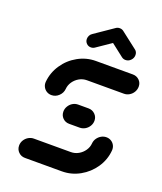

<svg xmlns="http://www.w3.org/2000/svg" viewBox="-130 -779 727 863"><g transform="rotate(20 233.5 -347.0)"><path d="M405.2 -212.6Q418.1 -212.6 428.5 -206.1Q438.9 -199.6 444.3 -188.7Q449.6 -177.8 448.5 -164.8Q444.8 -120 419.3 -82.2Q393.7 -44.4 353.9 -22.2Q314.1 0 268.9 0H92.2Q73.7 0 61.1 -12.6Q48.5 -25.2 48.5 -43.7Q48.5 -57.4 55.7 -69.3Q63 -81.1 74.8 -88.1Q86.7 -95.2 100.4 -95.2H277Q296.3 -95.2 313.1 -104.6Q330 -114.1 340.9 -130Q351.9 -145.9 353.3 -164.8Q354.4 -177.8 361.9 -188.7Q369.3 -199.6 380.7 -206.1Q392.2 -212.6 405.2 -212.6ZM328.9 -263.7Q328.9 -250 321.7 -238Q314.4 -225.9 302.4 -218.9Q290.4 -211.9 276.7 -211.9H226.7Q208.1 -211.9 195.7 -224.3Q183.3 -236.7 183.3 -255.2Q183.3 -268.9 190.6 -280.9Q197.8 -293 209.6 -300Q221.5 -307 235.2 -307H284.8Q303.3 -307 316.1 -294.4Q328.9 -281.9 328.9 -263.7ZM107 -305.9Q94.1 -305.9 83.7 -312.4Q73.3 -318.9 67.8 -329.8Q62.2 -340.7 63.3 -353.7Q67.4 -398.5 92.8 -436.3Q118.1 -474.1 158.1 -496.3Q198.1 -518.5 243 -518.5H419.6Q438.1 -518.5 450.7 -506.3Q463.3 -494.1 463.3 -475.9Q463.3 -461.9 456.1 -449.6Q448.9 -437.4 437 -430.4Q425.2 -423.3 411.5 -423.3H234.8Q215.6 -423.3 198.7 -413.9Q181.9 -404.4 170.9 -388.5Q160 -372.6 158.5 -353.7Q156.7 -334.1 141.7 -320Q126.7 -305.9 107 -305.9ZM293.7 -693.7Q306.3 -693.7 315 -685.2Q323.7 -676.7 323.7 -664.4Q323.7 -655.2 319.4 -647.2Q315.2 -639.3 308.1 -634.8L219.6 -574.4Q211.1 -568.1 200.4 -568.1Q187.8 -568.1 179.3 -576.9Q170.7 -585.6 170.7 -598.1Q170.7 -607 175 -614.8Q179.3 -622.6 186.7 -627L274.8 -687.4Q283.3 -693.7 293.7 -693.7ZM311.9 -687.8 390.4 -627Q395.6 -623.3 398.3 -617.2Q401.1 -611.1 401.1 -604.1Q401.1 -589.6 390.7 -578.9Q380.4 -568.1 365.9 -568.1Q355.6 -568.1 347.4 -574.4L270.4 -634.4Z"/></g></svg>

Font: 26F Galaxy Sans Extra Bold
Style: Italic
Weight: 800
Italic angle: -5°
Designer: C₂₉H₂₅N₃O₅
Version: Version 1.200